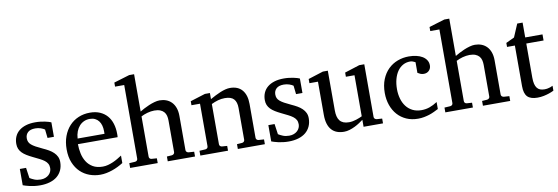

<svg xmlns="http://www.w3.org/2000/svg" viewBox="-55 -1134 4486 1544"><g transform="rotate(-10 2188.0 -362.5)"><path d="M363.8 -145Q363.8 -108.4 350.6 -79.1Q337.4 -49.8 313 -29.5Q288.6 -9.3 252.9 1.5Q217.3 12.2 172.9 12.2Q149.9 12.2 128.2 9.5Q106.4 6.8 88.1 2.7Q69.8 -1.5 55.7 -5.9Q41.5 -10.3 34.2 -13.2V-146H85L97.2 -61Q112.3 -51.3 134.5 -42.2Q156.7 -33.2 186 -33.2Q207.5 -33.2 224.1 -39.8Q240.7 -46.4 252.2 -57.1Q263.7 -67.9 269.8 -81.8Q275.9 -95.7 275.9 -110.8Q275.9 -131.8 267.6 -146.7Q259.3 -161.6 243.7 -173.6Q228 -185.5 205.3 -196.8Q182.6 -208 153.8 -222.2Q126.5 -235.4 105.5 -248.3Q84.5 -261.2 70.1 -276.1Q55.7 -291 48.3 -308.8Q41 -326.7 41 -349.1Q41 -382.3 53 -409.2Q64.9 -436 87.9 -454.8Q110.8 -473.6 144.3 -483.9Q177.7 -494.1 221.2 -494.1Q243.2 -494.1 263.2 -491.7Q283.2 -489.3 299.8 -485.8Q316.4 -482.4 329.1 -478.5Q341.8 -474.6 349.1 -471.2V-353H296.9L289.1 -422.9Q278.3 -431.2 257.3 -438.5Q236.3 -445.8 212.9 -445.8Q171.4 -445.8 151.6 -427Q131.8 -408.2 131.8 -378.9Q131.8 -361.8 137.5 -349.1Q143.1 -336.4 156 -325.2Q168.9 -314 190.2 -302.2Q211.4 -290.5 243.2 -275.9Q269.5 -264.2 291.5 -251.5Q313.5 -238.8 329.6 -223.1Q345.7 -207.5 354.7 -188.5Q363.8 -169.4 363.8 -145Z M854 -49.8Q833 -36.6 810.3 -25.4Q787.6 -14.2 763.4 -5.9Q739.3 2.4 714.4 7.3Q689.5 12.2 664.1 12.2Q618.7 12.2 576.7 -3.2Q534.7 -18.6 502.7 -49.3Q470.7 -80.1 451.4 -126.7Q432.1 -173.3 432.1 -235.8Q432.1 -294.4 449.7 -342Q467.3 -389.6 498.5 -423.6Q529.8 -457.5 572.8 -475.8Q615.7 -494.1 667 -494.1Q713.4 -494.1 748.5 -478.8Q783.7 -463.4 807.1 -436.3Q830.6 -409.2 842.3 -371.3Q854 -333.5 854 -289.1V-275.9Q854 -268.1 853 -261.2H528.8Q528.8 -223.1 536.9 -185.1Q544.9 -147 564 -116.7Q583 -86.4 615.2 -67.6Q647.5 -48.8 695.8 -48.8Q717.3 -48.8 738.3 -54.4Q759.3 -60.1 779.5 -68.8Q799.8 -77.6 818.4 -88.6Q836.9 -99.6 854 -110.8ZM753.9 -328.1Q753.9 -353 748 -374.3Q742.2 -395.5 730.2 -411.1Q718.3 -426.8 700 -435.8Q681.6 -444.8 656.7 -444.8Q631.8 -444.8 610.4 -435.3Q588.9 -425.8 572.5 -407.7Q556.2 -389.6 546.1 -364Q536.1 -338.4 534.2 -306.2H753.9Z M1216.3 0V-39.1L1257.3 -42Q1266.1 -43 1272.7 -48.8Q1279.3 -54.7 1279.3 -64V-321.8Q1279.3 -343.3 1274.7 -361.3Q1270 -379.4 1258.5 -392.6Q1247.1 -405.8 1228 -413.3Q1209 -420.9 1180.2 -420.9Q1167 -420.9 1152.3 -418.7Q1137.7 -416.5 1123.3 -412.6Q1108.9 -408.7 1095.5 -403.3Q1082 -397.9 1071.3 -392.1V-64Q1071.3 -54.7 1076.7 -48.8Q1082 -43 1091.3 -42L1134.3 -39.1V0H909.2V-39.1L957 -42Q966.3 -43 972.2 -48.8Q978 -54.7 978 -64V-665H903.3V-698.2L1031.2 -736.8H1071.3V-432.1Q1085 -440.4 1105 -451.2Q1125 -461.9 1147.7 -471.4Q1170.4 -481 1193.6 -487.5Q1216.8 -494.1 1236.3 -494.1Q1265.1 -494.1 1289.8 -484.9Q1314.5 -475.6 1332.8 -457Q1351.1 -438.5 1361.6 -409.9Q1372.1 -381.3 1372.1 -342.8V-64Q1372.1 -54.7 1378.7 -48.8Q1385.3 -43 1394 -42L1439 -39.1V0Z M1788.6 0V-39.1L1830.6 -42Q1839.4 -43 1845.5 -48.8Q1851.6 -54.7 1851.6 -64V-324.2Q1851.6 -371.6 1829.6 -396.2Q1807.6 -420.9 1755.4 -420.9Q1726.6 -420.9 1698.7 -412.8Q1670.9 -404.8 1645.5 -392.1V-64Q1645.5 -54.7 1651.4 -48.8Q1657.2 -43 1666.5 -42L1708.5 -39.1V0H1482.4V-39.1L1531.2 -42Q1540.5 -43 1546.4 -48.8Q1552.2 -54.7 1552.2 -64V-411.1H1482.4V-443.8L1604.5 -481.9H1645.5V-432.1Q1666.5 -443.8 1688.2 -455.1Q1710 -466.3 1731.4 -475.1Q1752.9 -483.9 1772.9 -489Q1793 -494.1 1810.5 -494.1Q1876 -494.1 1910.2 -453.6Q1944.3 -413.1 1944.3 -339.8V-64Q1944.3 -54.7 1950.4 -48.8Q1956.5 -43 1965.3 -42L2009.3 -39.1V0Z M2393.1 -145Q2393.1 -108.4 2379.9 -79.1Q2366.7 -49.8 2342.3 -29.5Q2317.9 -9.3 2282.2 1.5Q2246.6 12.2 2202.1 12.2Q2179.2 12.2 2157.5 9.5Q2135.7 6.8 2117.4 2.7Q2099.1 -1.5 2085 -5.9Q2070.8 -10.3 2063.5 -13.2V-146H2114.3L2126.5 -61Q2141.6 -51.3 2163.8 -42.2Q2186 -33.2 2215.3 -33.2Q2236.8 -33.2 2253.4 -39.8Q2270 -46.4 2281.5 -57.1Q2293 -67.9 2299.1 -81.8Q2305.2 -95.7 2305.2 -110.8Q2305.2 -131.8 2296.9 -146.7Q2288.6 -161.6 2272.9 -173.6Q2257.3 -185.5 2234.6 -196.8Q2211.9 -208 2183.1 -222.2Q2155.8 -235.4 2134.8 -248.3Q2113.8 -261.2 2099.4 -276.1Q2085 -291 2077.6 -308.8Q2070.3 -326.7 2070.3 -349.1Q2070.3 -382.3 2082.3 -409.2Q2094.2 -436 2117.2 -454.8Q2140.1 -473.6 2173.6 -483.9Q2207 -494.1 2250.5 -494.1Q2272.5 -494.1 2292.5 -491.7Q2312.5 -489.3 2329.1 -485.8Q2345.7 -482.4 2358.4 -478.5Q2371.1 -474.6 2378.4 -471.2V-353H2326.2L2318.4 -422.9Q2307.6 -431.2 2286.6 -438.5Q2265.6 -445.8 2242.2 -445.8Q2200.7 -445.8 2180.9 -427Q2161.1 -408.2 2161.1 -378.9Q2161.1 -361.8 2166.7 -349.1Q2172.4 -336.4 2185.3 -325.2Q2198.2 -314 2219.5 -302.2Q2240.7 -290.5 2272.5 -275.9Q2298.8 -264.2 2320.8 -251.5Q2342.8 -238.8 2358.9 -223.1Q2375 -207.5 2384 -188.5Q2393.1 -169.4 2393.1 -145Z M2815.4 0V-57.1Q2802.7 -47.4 2784.4 -35.2Q2766.1 -22.9 2744.9 -12.5Q2723.6 -2 2700.4 5.1Q2677.2 12.2 2655.3 12.2Q2623 12.2 2597.4 2.7Q2571.8 -6.8 2554 -26.6Q2536.1 -46.4 2526.6 -76.9Q2517.1 -107.4 2517.1 -149.9V-420.9H2447.3V-455.1L2570.3 -494.1H2610.4V-168.9Q2610.4 -142.6 2615.5 -121.6Q2620.6 -100.6 2632.1 -85.9Q2643.6 -71.3 2662.1 -63.7Q2680.7 -56.2 2707 -56.2Q2722.2 -56.2 2737.8 -59.1Q2753.4 -62 2767.6 -66.7Q2781.7 -71.3 2794.2 -76.4Q2806.6 -81.5 2815.4 -85.9V-420.9H2745.1V-455.1L2867.2 -494.1H2908.2V-64Q2908.2 -54.7 2914.8 -48.8Q2921.4 -43 2930.2 -42L2974.1 -39.1V0Z M3428.2 -37.1Q3411.1 -28.3 3392.3 -19.3Q3373.5 -10.3 3352.3 -3.4Q3331.1 3.4 3307.9 7.8Q3284.7 12.2 3259.3 12.2Q3206.5 12.2 3164.3 -6.6Q3122.1 -25.4 3092.3 -58.8Q3062.5 -92.3 3046.4 -138.2Q3030.3 -184.1 3030.3 -237.8Q3030.3 -300.8 3049.8 -348.6Q3069.3 -396.5 3102.5 -429Q3135.7 -461.4 3179.4 -477.8Q3223.1 -494.1 3271 -494.1Q3303.7 -494.1 3332.3 -487.5Q3360.8 -481 3381.6 -468.3Q3402.3 -455.6 3414.3 -437Q3426.3 -418.5 3426.3 -394Q3426.3 -379.4 3421.1 -368.4Q3416 -357.4 3407.7 -349.9Q3399.4 -342.3 3388.9 -338.6Q3378.4 -335 3367.2 -335Q3350.6 -335 3338.4 -340.6Q3326.2 -346.2 3316.9 -352.1V-439Q3306.6 -444.8 3295.7 -448.5Q3284.7 -452.1 3274.9 -452.1Q3241.7 -452.1 3215.1 -437Q3188.5 -421.9 3170.2 -395Q3151.9 -368.2 3142.1 -331.3Q3132.3 -294.4 3132.3 -251Q3132.3 -209.5 3142.8 -172.9Q3153.3 -136.2 3174.1 -109.1Q3194.8 -82 3225.8 -66.4Q3256.8 -50.8 3297.9 -50.8Q3333 -50.8 3364.5 -61.8Q3396 -72.8 3428.2 -94.2Z M3790 0V-39.1L3831.1 -42Q3839.8 -43 3846.4 -48.8Q3853 -54.7 3853 -64V-321.8Q3853 -343.3 3848.4 -361.3Q3843.8 -379.4 3832.3 -392.6Q3820.8 -405.8 3801.8 -413.3Q3782.7 -420.9 3753.9 -420.9Q3740.7 -420.9 3726.1 -418.7Q3711.4 -416.5 3697 -412.6Q3682.6 -408.7 3669.2 -403.3Q3655.8 -397.9 3645 -392.1V-64Q3645 -54.7 3650.4 -48.8Q3655.8 -43 3665 -42L3708 -39.1V0H3482.9V-39.1L3530.8 -42Q3540 -43 3545.9 -48.8Q3551.8 -54.7 3551.8 -64V-665H3477.1V-698.2L3605 -736.8H3645V-432.1Q3658.7 -440.4 3678.7 -451.2Q3698.7 -461.9 3721.4 -471.4Q3744.1 -481 3767.3 -487.5Q3790.5 -494.1 3810.1 -494.1Q3838.9 -494.1 3863.5 -484.9Q3888.2 -475.6 3906.5 -457Q3924.8 -438.5 3935.3 -409.9Q3945.8 -381.3 3945.8 -342.8V-64Q3945.8 -54.7 3952.4 -48.8Q3959 -43 3967.8 -42L4012.7 -39.1V0Z M4369.1 -21Q4350.6 -11.7 4328.6 -4.4Q4310.1 2 4285.6 7.1Q4261.2 12.2 4234.4 12.2Q4177.7 12.2 4152.3 -14.2Q4127 -40.5 4127 -100.1V-432.1H4063V-464.8L4131.3 -497.1L4176.3 -603H4220.2V-481.9H4361.3V-432.1H4220.2V-152.8Q4220.2 -123 4225.3 -102.3Q4230.5 -81.5 4240.5 -68.6Q4250.5 -55.7 4265.4 -49.8Q4280.3 -43.9 4300.3 -43.9Q4314.9 -43.9 4327.4 -46.4Q4339.8 -48.8 4349.1 -52.2Q4359.9 -56.2 4369.1 -61Z"/></g></svg>

Font: Charis SIL Cyr
Style: Regular
Weight: 400
Foundry: SIL International
Version: Version 5.000